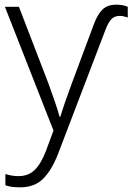

<svg xmlns="http://www.w3.org/2000/svg" viewBox="-20 -561 570 822"><path d="M478 -541Q493 -541 505.5 -538.5Q518 -536 527 -532V-486Q521 -488 512 -490.5Q503 -493 493 -493Q469 -493 455.5 -477.5Q442 -462 431 -432L230 94Q203 165 166 203Q129 241 66 241Q47 241 31.5 239Q16 237 3 232V184Q15 188 29 190.5Q43 193 59 193Q101 193 128 167Q155 141 176 87L209 -2L1 -532H61L188 -202Q204 -157 216 -122.5Q228 -88 235 -61H238Q245 -84 257.5 -120.5Q270 -157 286 -200L381 -455Q397 -499 418.5 -520Q440 -541 478 -541Z"/></svg>

Font: RS Noto Sans Light
Style: Regular
Weight: 300
Designer: Monotype Design Team
Foundry: Monotype Imaging Inc.
Version: Version 3.10